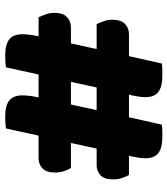

<svg xmlns="http://www.w3.org/2000/svg" viewBox="28 -684 657 754"><g transform="rotate(90 357.0 -306.5)"><path d="M484 -1Q470 1 458.5 1.5Q447 2 436 2Q394 2 374 -14Q354 -30 354 -66Q354 -89 360 -118L362 -129H272L244 -1Q230 1 218.5 1.5Q207 2 196 2Q154 2 134 -14Q114 -30 114 -66Q114 -89 120 -118L122 -129H47Q42 -140 36 -156.5Q30 -173 30 -190Q30 -225 46.5 -240.5Q63 -256 87 -256H150L172 -357H74Q69 -368 63 -384.5Q57 -401 57 -418Q57 -453 73.5 -468.5Q90 -484 114 -484H200L229 -613Q243 -615 255 -615Q267 -615 278 -615Q320 -615 340.5 -599.5Q361 -584 361 -548Q361 -537 359 -523Q357 -509 354 -495L351 -484H440L469 -613Q483 -615 495 -615Q507 -615 518 -615Q560 -615 580.5 -599.5Q601 -584 601 -548Q601 -537 599 -523Q597 -509 594 -495L591 -484H666Q673 -474 678.5 -457Q684 -440 684 -422Q684 -387 667.5 -372Q651 -357 628 -357H563L541 -256H639Q646 -246 651.5 -229Q657 -212 657 -194Q657 -159 640.5 -144Q624 -129 601 -129H512ZM301 -256H390L412 -357H323Z"/></g></svg>

Font: Baloo Paaji
Style: Regular
Weight: 400
Designer: Shuchita Grover and Ek Type
Foundry: Ek Type
Version: Version 1.443;PS 1.000;hotconv 16.6.51;makeotf.lib2.5.65220;